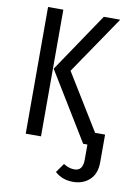

<svg xmlns="http://www.w3.org/2000/svg" viewBox="-97 -753 749 1027"><g transform="rotate(10 277.5 -239.0)"><path d="M79.1 0V-688H162.1V0ZM443.8 -68.8H498V81.1Q498 143.6 462.6 176.8Q427.2 210 372.1 210Q314 210 273.9 173.8L309.1 124Q337.4 143.1 368.2 143.1Q414.1 143.1 414.1 83V0H391.1L166 -368.2L381.8 -688H471.2L256.8 -373Z"/></g></svg>

Font: Fira Sans Compressed Book
Style: Regular
Weight: 350
Width: 1
Designer: Carrois Corporate & Edenspiekermann AG
Foundry: Carrois Corporate GbR & Edenspiekermann AG
Version: Version 4.203;PS 004.203;hotconv 1.0.88;makeotf.lib2.5.64775